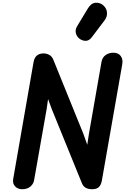

<svg xmlns="http://www.w3.org/2000/svg" viewBox="-20 -1364 903 1384"><path d="M571 -42 354 -575.5 326.5 -650 316 -576.5 225.5 -63.5Q221 -38 198.8 -19Q176.5 0 139.5 0Q107.5 0 88.5 -21Q69.5 -42 75 -73.5L222 -917Q227.5 -948 246 -963.5Q264.5 -979 293 -979Q315.5 -979 335 -968.5Q354.5 -958 364 -934.5L580.5 -400.5L609 -320.5L621.5 -402L711.5 -917Q717 -949.5 741 -966.8Q765 -984 796.5 -984Q833.5 -984 850.8 -959.5Q868 -935 861 -899L714 -61Q708.5 -31.5 692.8 -15.8Q677 0 644.5 0Q615 0 597 -11Q579 -22 571 -42ZM559 -1081Q536 -1095 527.8 -1121.2Q519.5 -1147.5 536 -1175L613 -1302.5Q637 -1342.5 669.8 -1344.2Q702.5 -1346 725.5 -1324.5Q749 -1303.5 751.2 -1273.5Q753.5 -1243.5 735 -1219L642.5 -1096.5Q624 -1072 602.2 -1070Q580.5 -1068 559 -1081Z"/></svg>

Font: Edu QLD Hand
Style: Regular
Weight: 400
Designer: Tina and Corey Anderson, Eben Sorkin
Foundry: Sorkin Type Co.
Version: Version 2.000